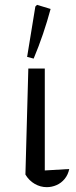

<svg xmlns="http://www.w3.org/2000/svg" viewBox="-20 -767 313 793"><path d="M85 -46 97 -484H165V-63L266 -69Q261 -45 247 -28Q233 -11 213.5 -2.5Q194 6 173 6Q147 6 123.5 -7.5Q100 -21 85 -46ZM119 -525 92 -532 126 -740 133 -747 189 -730Q175 -678 157.5 -626.5Q140 -575 119 -525Z"/></svg>

Font: Piazzolla 24pt
Style: Regular
Weight: 400
Designer: Juan Pablo del Peral
Foundry: Huerta Tipografica
Version: Version 2.005